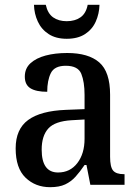

<svg xmlns="http://www.w3.org/2000/svg" viewBox="-20 -767 573 797"><path d="M188 10Q127 10 86 -29.5Q45 -69 45 -151Q45 -231 97 -269Q149 -307 254 -311L331 -314V-373Q331 -427 317.5 -460.5Q304 -494 253 -494Q206 -494 191 -463.5Q176 -433 176 -386Q130 -386 106.5 -400.5Q83 -415 83 -449Q83 -483 106.5 -504.5Q130 -526 169.5 -536.5Q209 -547 259 -547Q347 -547 392 -508Q437 -469 437 -374V-116Q437 -74 449.5 -59Q462 -44 494 -44H497V0H355L339 -82H331Q312 -54 293.5 -33.5Q275 -13 250.5 -1.5Q226 10 188 10ZM221 -51Q271 -51 301 -90Q331 -129 331 -191V-271L278 -268Q208 -264 180.5 -233.5Q153 -203 153 -146Q153 -51 221 -51ZM257 -606Q212 -606 182 -625.5Q152 -645 137 -677.5Q122 -710 121 -747H170Q178 -711 200.5 -695Q223 -679 257 -679Q291 -679 314 -695Q337 -711 344 -747H393Q392 -710 377.5 -677.5Q363 -645 333 -625.5Q303 -606 257 -606Z"/></svg>

Font: Noto Serif Thai SemiCondensed Medium
Style: Regular
Weight: 500
Width: 4
Designer: Monotype Design Team
Foundry: Monotype Imaging Inc.
Version: Version 2.002; ttfautohint (v1.8.4.7-5d5b)